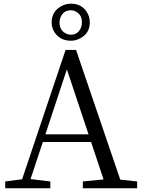

<svg xmlns="http://www.w3.org/2000/svg" viewBox="-20 -1002 759 1022"><path d="M357.4 -947.3Q317.4 -947.3 301.8 -909.2Q296.9 -896.5 296.9 -882.8Q296.9 -840.8 330.1 -824.2Q342.8 -817.4 357.4 -817.4Q395.5 -817.4 411.1 -855.5Q416 -869.1 416 -882.8Q416 -923.8 383.8 -940.4Q371.1 -947.3 357.4 -947.3ZM357.4 -785.2Q301.8 -785.2 271.5 -828.1Q254.9 -852.5 254.9 -882.8Q254.9 -940.4 305.7 -968.8Q330.1 -982.4 357.4 -982.4Q413.1 -982.4 441.4 -939.5Q458 -914.1 458 -882.8Q458 -825.2 407.2 -797.9Q382.8 -785.2 357.4 -785.2ZM221.7 -287.1H451.2L335.9 -632.8ZM620.1 -45.9 710 -36.1V0H420.9V-36.1L531.2 -46.9L464.8 -246.1H208L142.6 -48.8L248 -36.1V0H7.8V-36.1L97.7 -47.9L329.1 -736.3H384.8Z"/></svg>

Font: GenYoMin JP Regular
Style: Regular
Weight: 400
Version: Version 1.001;PS 1;hotconv 16.6.51;makeotf.lib2.5.65220 DEVE